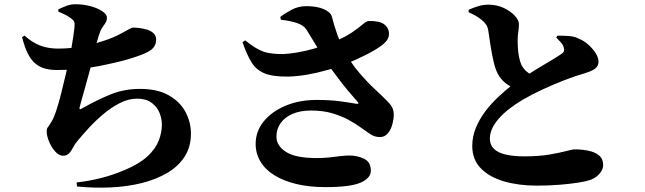

<svg xmlns="http://www.w3.org/2000/svg" viewBox="-20 -827 3040 905"><path d="M96 -659Q118 -639 142.5 -625Q167 -611 195 -604.5Q223 -598 254 -598Q285 -598 317 -601Q317 -602 317 -603Q322 -631 325.5 -655Q329 -679 331 -697Q333 -717 329.5 -725Q326 -733 313 -742Q302 -750 288.5 -757Q275 -764 255 -772V-783Q278 -794 296.5 -800.5Q315 -807 334 -807Q374 -807 408 -797.5Q442 -788 463 -773.5Q484 -759 484 -744Q484 -729 477 -719L461 -695Q452 -681 445 -657Q440 -642 435 -624Q451 -629 467 -634Q514 -649 545 -666Q576 -683 589 -690Q602 -697 606 -697Q618 -697 636 -695Q654 -693 672.5 -687.5Q691 -682 703.5 -670.5Q716 -659 716 -640Q716 -617 702 -601Q688 -585 650 -570Q625 -560 583 -547.5Q541 -535 487 -524Q449 -515 407 -509Q402 -493 398 -476Q389 -442 380 -410.5Q371 -379 364.5 -355.5Q358 -332 355 -320Q354 -314 356 -312.5Q358 -311 363 -314Q441 -358 504 -383Q567 -408 639 -408Q722 -408 775 -378Q828 -348 854 -300Q880 -252 880 -197Q880 -135 850.5 -89Q821 -43 768.5 -12Q716 19 647.5 36Q579 53 501 56.5Q423 60 343 52L341 33Q397 27 455 12.5Q513 -2 571 -27Q637 -55 674.5 -89.5Q712 -124 727.5 -162.5Q743 -201 743 -239Q743 -268 731.5 -296Q720 -324 694 -343Q668 -362 626 -362Q586 -362 545.5 -341.5Q505 -321 467 -289Q429 -257 397.5 -222.5Q366 -188 343 -160Q332 -147 324 -131Q316 -115 305.5 -104Q295 -93 277 -93Q258 -93 240.5 -112.5Q223 -132 211.5 -159Q200 -186 200 -210Q200 -221 206 -228Q212 -235 223 -254Q233 -269 244.5 -303.5Q256 -338 267 -381.5Q278 -425 288 -468Q292 -483 295 -498Q273 -497 250 -497Q217 -497 191.5 -504Q166 -511 146 -528Q126 -545 111 -575Q96 -605 84 -652Z M1473 -356Q1535 -356 1583.5 -349.5Q1632 -343 1658 -338Q1668 -337 1669 -339Q1671 -342 1663 -350Q1645 -370 1619 -401Q1593 -432 1566 -469Q1553 -486 1541 -502Q1530 -499 1519 -496Q1474 -483 1427 -475Q1380 -467 1339 -466Q1267 -465 1227.5 -481Q1188 -497 1165.5 -533.5Q1143 -570 1123 -628L1136 -637Q1170 -609 1197.5 -594.5Q1225 -580 1253 -576Q1281 -572 1313 -572Q1341 -573 1380 -579.5Q1419 -586 1461 -598Q1468 -600 1476 -603Q1463 -624 1451 -644Q1435 -671 1424 -688Q1411 -708 1379.5 -718.5Q1348 -729 1304 -734L1301 -747Q1324 -765 1355.5 -781.5Q1387 -798 1424 -798Q1475 -798 1507 -783.5Q1539 -769 1544 -749Q1557 -700 1568 -670Q1573 -654 1579 -641Q1612 -656 1636 -672Q1671 -696 1689.5 -712Q1708 -728 1719 -728Q1739 -729 1762.5 -724.5Q1786 -720 1800 -704Q1814 -689 1813.5 -667Q1813 -645 1797 -629Q1781 -612 1749.5 -593Q1718 -574 1679 -556Q1657 -545 1634 -536Q1653 -507 1676 -481Q1710 -441 1744 -409.5Q1778 -378 1804 -352Q1821 -335 1828.5 -320.5Q1836 -306 1836 -286Q1836 -266 1829.5 -241.5Q1823 -217 1808.5 -199Q1794 -181 1771 -181Q1745 -181 1725 -195Q1705 -209 1679 -227Q1656 -244 1623 -262Q1590 -280 1546.5 -293Q1503 -306 1445 -306Q1395 -306 1358.5 -290Q1322 -274 1302.5 -246.5Q1283 -219 1283 -183Q1283 -140 1328 -111Q1373 -82 1472 -82Q1506 -82 1533 -85Q1560 -88 1583 -91Q1606 -94 1627 -94Q1665 -94 1696.5 -78.5Q1728 -63 1728 -22Q1728 12 1680.5 33.5Q1633 55 1513 55Q1438 55 1377.5 40.5Q1317 26 1274 -0.5Q1231 -27 1208 -65Q1185 -103 1185 -149Q1185 -207 1222 -253.5Q1259 -300 1324.5 -328Q1390 -356 1473 -356Z M2602 -650 2607 -659Q2637 -659 2663 -657Q2689 -655 2710 -644Q2732 -635 2752.5 -617Q2773 -599 2787 -577.5Q2801 -556 2801 -536Q2801 -517 2787 -505Q2773 -493 2734 -481Q2692 -469 2641.5 -449.5Q2591 -430 2540 -406.5Q2489 -383 2444 -357Q2409 -336 2380.5 -314Q2352 -292 2331.5 -268.5Q2311 -245 2300 -221.5Q2289 -198 2289 -174Q2289 -144 2308 -125.5Q2327 -107 2363.5 -98.5Q2400 -90 2452 -90Q2520 -90 2569.5 -98.5Q2619 -107 2649 -115Q2679 -123 2687 -123Q2723 -123 2754 -116.5Q2785 -110 2804 -94Q2823 -78 2823 -49Q2823 -30 2808 -11Q2793 8 2770 18Q2748 27 2707.5 33.5Q2667 40 2616.5 44Q2566 48 2511 48Q2425 48 2356 28Q2287 8 2246.5 -33.5Q2206 -75 2206 -139Q2206 -183 2223 -224.5Q2240 -266 2268.5 -303.5Q2297 -341 2332 -373Q2359 -398 2386 -420Q2373 -427 2362 -436Q2341 -453 2327 -478Q2315 -500 2306.5 -537Q2298 -574 2292 -613Q2286 -652 2282 -680Q2279 -700 2271 -711.5Q2263 -723 2248 -735Q2237 -744 2221.5 -753Q2206 -762 2189 -769V-781Q2209 -790 2233 -797.5Q2257 -805 2282 -805Q2322 -805 2354.5 -789.5Q2387 -774 2406.5 -753Q2426 -732 2426 -713Q2426 -697 2423 -676.5Q2420 -656 2420 -636Q2420 -616 2421.5 -595.5Q2423 -575 2427 -556Q2431 -537 2437 -523Q2448 -500 2466 -487Q2470 -483 2476 -480Q2505 -499 2534 -516Q2568 -536 2594 -552Q2620 -568 2629 -575Q2637 -580 2638.5 -587Q2640 -594 2637 -604Q2633 -618 2622 -629Q2611 -640 2602 -650Z"/></svg>

Font: Early Summer Mincho Heavy
Style: Regular
Weight: 900
Designer: GuiWonder
Version: Version 1.002